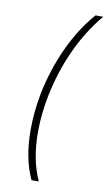

<svg xmlns="http://www.w3.org/2000/svg" viewBox="-96 -789 538 959"><g transform="rotate(10 173.5 -309.0)"><path d="M145 -305Q126 -210 126 -119Q126 22 173 124H136Q88 21 88 -124Q88 -217 107 -313Q133 -439 184.5 -549.5Q236 -660 308 -742H347Q275 -657 223 -545Q171 -433 145 -305Z"/></g></svg>

Font: Gontserrat ExtraLight
Style: Italic
Weight: 275
Italic angle: -11.3°
Designer: Julieta Ulanovsky
Foundry: Julieta Ulanovsky
Version: Version 6.001